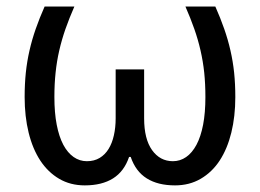

<svg xmlns="http://www.w3.org/2000/svg" viewBox="-20 -556 793 586"><path d="M238.8 9.8Q194.8 9.8 160.6 -10.3Q126.5 -30.3 103 -65.9Q79.6 -101.6 67.4 -151.1Q55.2 -200.7 55.2 -259.8Q55.2 -299.3 58.8 -334.2Q62.5 -369.1 70.1 -402.1Q77.6 -435.1 89.1 -468Q100.6 -501 116.2 -536.1H207Q191.4 -500.5 179.9 -467.8Q168.5 -435.1 160.9 -402.1Q153.3 -369.1 149.7 -334.5Q146 -299.8 146 -259.8Q146 -211.9 153.1 -175.3Q160.2 -138.7 173.3 -114Q186.5 -89.4 204.8 -76.7Q223.1 -64 245.1 -64Q267.6 -64 284.2 -74Q300.8 -84 311.5 -101.6Q322.3 -119.1 327.6 -143.1Q333 -167 333 -194.8V-344.2H419.9V-194.8Q419.9 -131.8 444.1 -97.9Q468.3 -64 507.8 -64Q529.8 -64 548.1 -76.7Q566.4 -89.4 579.6 -114Q592.8 -138.7 599.9 -175.3Q606.9 -211.9 606.9 -259.8Q606.9 -299.8 603.3 -334.5Q599.6 -369.1 592 -402.1Q584.5 -435.1 573 -467.8Q561.5 -500.5 545.9 -536.1H637.2Q652.8 -501 664.3 -468Q675.8 -435.1 683.3 -402.1Q690.9 -369.1 694.6 -334.2Q698.2 -299.3 698.2 -259.8Q698.2 -200.7 686 -151.1Q673.8 -101.6 650.4 -65.9Q627 -30.3 592.5 -10.3Q558.1 9.8 514.2 9.8Q461.9 9.8 428 -11.5Q394 -32.7 378.9 -77.1H374Q358.9 -32.7 325 -11.5Q291 9.8 238.8 9.8Z"/></svg>

Font: Genotype
Style: Regular
Weight: 400
Foundry: Ascender Corporation
Version: Version 1.00